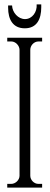

<svg xmlns="http://www.w3.org/2000/svg" viewBox="-20 -862 226 875"><path d="M172 -24H155C135 -24 118 -42 118 -61V-635C118 -655 135 -673 155 -673H172V-690H13V-673H32C51 -673 69 -654 69 -635V-61C69 -42 51 -24 31 -24H13V-7H172ZM147 -842C150 -808 127 -775 94 -775C63 -775 36 -805 35 -837H17C17 -834 17 -830 17 -827C17 -773 39 -733 93 -733C148 -733 168 -775 168 -829C168 -833 168 -838 168 -842Z"/></svg>

Font: Bigelow Rules
Style: Regular
Weight: 400
Designer: Astigmatic (AOETI)
Foundry: Astigmatic (AOETI)
Version: Version 1.000